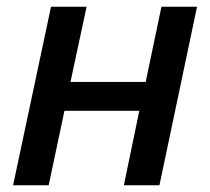

<svg xmlns="http://www.w3.org/2000/svg" viewBox="-20 -552 626 572"><path d="M19 0 132 -532H238L190 -308H414L461 -532H567L455 0H349L395 -222H172L125 0Z"/></svg>

Font: Geist Medium
Style: Italic
Weight: 500
Italic angle: -12°
Designer: Basement.studio, Andrés Briganti, Mateo Zaragoza
Foundry: Basement.studio, Vercel, Andrés Briganti, Guido Ferreyra, Mateo Zaragoza
Version: Version 1.500; ttfautohint (v1.8.4.7-5d5b)